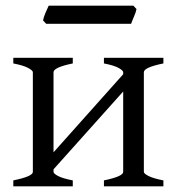

<svg xmlns="http://www.w3.org/2000/svg" viewBox="-20 -658 624 678"><path d="M143 -31V-91L433 -416V-355ZM27 0V-21Q96 -35 96 -51V-403Q96 -409 79.5 -418Q63 -427 27 -434V-454H237V-434Q169 -420 169 -403V-51Q169 -45 185 -36.5Q201 -28 237 -21V0ZM347 0V-21Q415 -35 415 -51V-403Q415 -409 399 -418Q383 -427 347 -434V-454H557V-434Q488 -420 488 -403V-51Q488 -45 504.5 -36.5Q521 -28 557 -21V0ZM462 -626Q460 -615 453 -599Q446 -583 443 -574H143L132 -586Q134 -597 140.5 -612.5Q147 -628 152 -638H451Z"/></svg>

Font: ChillKai
Style: Regular
Weight: 400
Designer: ChillType
Foundry: 寒蝉字型
Version: Version 2.000